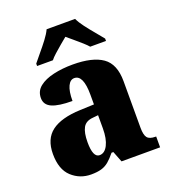

<svg xmlns="http://www.w3.org/2000/svg" viewBox="-141 -869 869 982"><g transform="rotate(-20 294.0 -378.0)"><path d="M187 10Q126 10 82 -30.5Q38 -71 38 -155Q38 -237 90 -276Q142 -315 246 -319L322 -322V-375Q322 -483 273 -483Q251 -483 238 -456Q225 -429 225 -376Q150 -376 114 -392Q78 -408 78 -445Q78 -483 107 -506Q136 -529 184 -540Q232 -551 289 -551Q397 -551 451 -513Q505 -475 505 -382V-129Q505 -89 517 -74Q529 -59 561 -59H565V0H355L332 -59H322Q301 -33 283 -18Q265 -3 242.5 3.5Q220 10 187 10ZM261 -68Q289 -68 306 -101.5Q323 -135 323 -191V-263L294 -260Q255 -257 240 -230Q225 -203 225 -151Q225 -68 261 -68ZM116 -619Q131 -638 153 -664Q175 -690 195.5 -717Q216 -744 226 -766H381Q391 -744 411.5 -717Q432 -690 454 -664Q476 -638 491 -619V-606H405Q397 -616 378 -633Q359 -650 338 -667.5Q317 -685 303 -697Q288 -685 268 -668Q248 -651 229.5 -634.5Q211 -618 202 -606H116Z"/></g></svg>

Font: Noto Serif Myanmar SemiCondensed Black
Style: Regular
Weight: 900
Width: 4
Designer: Ben Mitchell and the Monotype Design Team
Foundry: Monotype Imaging Inc.
Version: Version 2.106; ttfautohint (v1.8.4.7-5d5b)